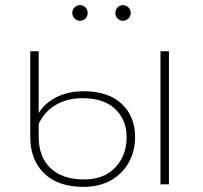

<svg xmlns="http://www.w3.org/2000/svg" viewBox="-20 -719 792 749"><path d="M98 -186V-519H131V-278Q155 -317 200.5 -340Q246 -363 307 -363Q402 -363 454.5 -314Q507 -265 507 -185Q507 -130 482.5 -85.5Q458 -41 412.5 -15.5Q367 10 306 10Q207 10 152.5 -42.5Q98 -95 98 -186ZM606 -519H639V0H606ZM474 -184Q474 -251 429.5 -293.5Q385 -336 302 -336Q241 -336 197 -309.5Q153 -283 131 -236V-185Q131 -107 177 -63Q223 -19 308 -19Q386 -19 430 -66Q474 -113 474 -184ZM262 -668Q262 -681 271 -690Q280 -699 292 -699Q305 -699 313.5 -690Q322 -681 322 -668Q322 -656 313.5 -647Q305 -638 292 -638Q280 -638 271 -647Q262 -656 262 -668ZM430 -668Q430 -681 438.5 -690Q447 -699 460 -699Q472 -699 481 -690Q490 -681 490 -668Q490 -656 481 -647Q472 -638 460 -638Q447 -638 438.5 -647Q430 -656 430 -668Z"/></svg>

Font: Montserrat Alternates ExLight
Style: Regular
Weight: 275
Designer: Julieta Ulanovsky
Foundry: Julieta Ulanovsky
Version: Version 7.200